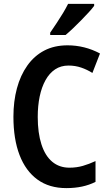

<svg xmlns="http://www.w3.org/2000/svg" viewBox="-20 -957 560 987"><path d="M332 -620Q293 -620 263.5 -600.5Q234 -581 214 -545Q194 -509 184 -461Q174 -413 174 -356Q174 -274 193 -215Q212 -156 248.5 -125.5Q285 -95 337 -95Q374 -95 406.5 -104.5Q439 -114 471 -129V-22Q439 -6 402 2Q365 10 321 10Q233 10 172.5 -34Q112 -78 80.5 -160Q49 -242 49 -357Q49 -436 67 -503Q85 -570 120.5 -620Q156 -670 207.5 -697Q259 -724 327 -724Q371 -724 413 -713.5Q455 -703 494 -682L455 -582Q428 -599 397.5 -609.5Q367 -620 332 -620ZM464 -927Q454 -913 436 -893.5Q418 -874 397 -852.5Q376 -831 355.5 -811.5Q335 -792 317 -777H238V-789Q255 -814 272 -839.5Q289 -865 304 -890Q319 -915 330 -937H464Z"/></svg>

Font: Noto Sans Khmer Condensed SemiBold
Style: Regular
Weight: 600
Width: 3
Designer: Danh Hong and the Monotype Design Team
Foundry: Monotype Imaging Inc.
Version: Version 2.004